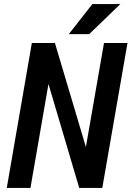

<svg xmlns="http://www.w3.org/2000/svg" viewBox="-20 -922 645 942"><path d="M605.5 -710.9 481.9 0H368.7L217.8 -509.8L129.4 0H13.2L136.2 -710.9H249.5L401.4 -200.7L490.2 -710.9ZM317.4 -754.4 433.1 -901.9H570.3L417.5 -754.4Z"/></svg>

Font: Roboto Condensed Medium
Style: Italic
Weight: 500
Italic angle: -12°
Designer: Christian Robertson
Foundry: Google
Version: Version 3.0; 2020